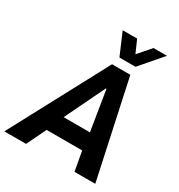

<svg xmlns="http://www.w3.org/2000/svg" viewBox="-245 -1066 1130 1209"><g transform="rotate(30 320.0 -462.0)"><path d="M-34 0 342 -705H475L627 0H476L439 -205L489 -141H144L224 -208L124 0ZM384 -553 225 -223 211 -264H461L442 -226L389 -553ZM361 -765 293 -924H398L438 -833L517 -924H615L478 -765Z"/></g></svg>

Font: Nunito Sans 7pt Condensed ExtraBold
Style: Italic
Weight: 800
Width: 3
Italic angle: -9°
Designer: Vernon Adams
Foundry: Vernon Adams
Version: Version 3.101;gftools[0.9.27]